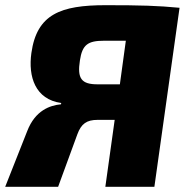

<svg xmlns="http://www.w3.org/2000/svg" viewBox="-41 -720 719 740"><path d="M366 -700C192 -700 101 -665 80 -516C67 -424 95 -337 195 -323L194 -318C152 -314 95 -295 64 -215L-21 0H183L257 -202C272 -243 293 -258 335 -258H401L365 0H554L651 -690C567 -698 502 -700 366 -700ZM335 -395C273 -395 256 -417 267 -487C276 -548 298 -563 360 -563H444L421 -395Z"/></svg>

Font: Exo 2 Extra Bold
Style: Italic
Weight: 800
Italic angle: -8°
Designer: Natanael Gama
Version: Version 1.001;PS 001.001;hotconv 1.0.88;makeotf.lib2.5.64775